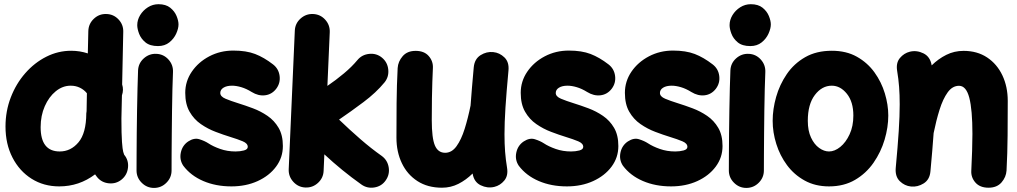

<svg xmlns="http://www.w3.org/2000/svg" viewBox="-20 -815 4863 918"><path d="M320.3 -572.3Q361.8 -572.3 399.9 -559.6L402.3 -666.5Q403.3 -701.2 428.5 -725.1Q453.6 -749 487.8 -748Q522.5 -747.6 546.4 -722.4Q570.3 -697.3 569.3 -662.6L564 -411.1Q572.3 -385.7 563 -358.9L560.5 -248.5Q560.5 -172.9 563.2 -136.7Q565.9 -100.6 569.1 -89.1Q572.3 -77.6 573.7 -75.2Q595.7 -48.8 592 -13.9Q588.4 21 562 43Q535.6 64.9 500.5 61.5Q465.3 58.1 443.8 31.2Q439 24.9 434.6 18.6Q358.4 76.2 263.2 76.2Q189 76.2 130.9 39.6Q72.8 2.9 39.6 -61.8Q6.3 -126.5 6.3 -210Q6.3 -283.7 31.5 -349.1Q56.6 -414.6 100.6 -464.8Q144.5 -515.1 201.2 -543.7Q257.8 -572.3 320.3 -572.3ZM174.3 -207Q174.3 -90.8 265.6 -90.8Q318.4 -90.8 355.2 -134.5Q392.1 -178.2 392.6 -272.9Q392.6 -278.3 394 -283.7L395.5 -369.1Q382.3 -385.7 362.3 -395.5Q342.3 -405.3 317.9 -405.3Q279.3 -405.3 246.6 -378.7Q213.9 -352.1 194.1 -307.1Q174.3 -262.2 174.3 -207Z M636.2 -694.8Q636.2 -719.7 650.1 -742.7Q664.1 -765.6 687.3 -780.3Q710.4 -794.9 737.8 -794.9Q772.9 -794.9 793.9 -778.1Q814.9 -761.2 824.2 -738.5Q833.5 -715.8 833.5 -698.2Q833.5 -678.7 822.5 -654.3Q811.5 -629.9 789.6 -612.3Q767.6 -594.7 735.4 -594.7Q696.8 -594.7 675.3 -612.5Q653.8 -630.4 645 -653.8Q636.2 -677.2 636.2 -694.8ZM727.5 -557.6Q762.2 -556.2 785.4 -530.5Q808.6 -504.9 807.1 -470.2Q805.7 -437 804.4 -388.9Q803.2 -340.8 802.5 -286.1Q801.8 -231.4 801.3 -177.2Q800.8 -123 800.5 -76.7Q800.3 -30.3 800.3 0Q800.3 34.2 775.6 58.8Q751 83.5 716.3 83.5Q682.1 83.5 657.5 58.8Q632.8 34.2 632.8 0Q632.8 -31.2 633.1 -77.6Q633.3 -124 633.8 -178.5Q634.3 -232.9 635.3 -288.3Q636.2 -343.8 637.5 -393.1Q638.7 -442.4 640.1 -478Q641.6 -512.7 667.5 -535.9Q693.4 -559.1 727.5 -557.6Z M1300.3 -390.1Q1279.3 -363.3 1247.3 -359.4Q1215.3 -355.5 1183.6 -375Q1157.7 -391.1 1133.5 -398.2Q1109.4 -405.3 1089.4 -405.3Q1064 -405.3 1048.6 -395.8Q1033.2 -386.2 1033.2 -370.6Q1033.2 -353.5 1058.1 -343Q1083 -332.5 1119.1 -321.3Q1152.3 -311 1189.5 -297.1Q1226.6 -283.2 1259 -261Q1291.5 -238.8 1312 -203.9Q1332.5 -168.9 1332.5 -116.7Q1332.5 -62 1300 -18.3Q1267.6 25.4 1211.9 50.8Q1156.2 76.2 1086.4 76.2Q1011.7 76.2 951.9 50.5Q892.1 24.9 856.4 -22.5Q837.4 -50.8 844.5 -85.2Q851.6 -119.6 879.9 -138.7Q908.2 -157.2 933.6 -149.2Q959 -141.1 976.1 -129.9Q999 -114.7 1033 -102.8Q1066.9 -90.8 1106.4 -90.8Q1128.4 -90.8 1146.5 -95.7Q1164.6 -100.6 1164.6 -112.8Q1164.6 -129.4 1140.6 -139.4Q1116.7 -149.4 1081.5 -160.2Q1048.3 -170.4 1011 -184.6Q973.6 -198.7 940.4 -221.7Q907.2 -244.6 886.5 -280.8Q865.7 -316.9 865.7 -371.1Q865.7 -426.3 897 -472.2Q928.2 -518.1 980.7 -545.7Q1033.2 -573.2 1095.7 -573.2Q1157.2 -573.2 1199.7 -556.9Q1242.2 -540.5 1285.2 -507.3Q1312.5 -486.3 1316.9 -451.9Q1321.3 -417.5 1300.3 -390.1Z M1824.2 47.4Q1804.7 75.7 1770 81.3Q1735.4 86.9 1707.5 66.9Q1614.7 1 1530.8 -77.1L1527.3 2Q1525.9 36.1 1500.2 59.6Q1474.6 83 1439.9 81.5Q1405.8 80.1 1382.3 54.2Q1358.9 28.3 1360.4 -5.9L1389.6 -668.5Q1391.1 -703.1 1417 -726.3Q1442.9 -749.5 1477.1 -748Q1511.7 -746.6 1534.9 -720.9Q1558.1 -695.3 1556.6 -660.6L1545.4 -404.3Q1586.9 -432.6 1624.5 -464.1Q1662.1 -495.6 1688.5 -527.3Q1710 -553.7 1745.1 -557.4Q1780.3 -561 1806.6 -539.1Q1833 -517.1 1836.4 -482.2Q1839.8 -447.3 1818.4 -420.9Q1778.3 -372.1 1718 -326.9Q1657.7 -281.7 1601.1 -243.2Q1651.9 -194.3 1703.6 -149.4Q1755.4 -104.5 1804.7 -69.8Q1832.5 -49.8 1838.4 -15.4Q1844.2 19 1824.2 47.4Z M2411.1 -477.5Q2401.4 -373 2396.7 -300.5Q2392.1 -228 2392.1 -173.3Q2392.1 -127.4 2395 -89.6Q2397.9 -51.8 2404.3 -13.2Q2410.6 24.9 2391.1 48.3Q2371.6 71.8 2343.3 78.6Q2310.5 86.4 2278.3 70.8Q2246.1 55.2 2239.7 14.6Q2208.5 45.4 2171.9 64Q2135.3 82.5 2093.3 82.5Q2024.9 82.5 1976.1 51Q1927.2 19.5 1901.4 -34.7Q1875.5 -88.9 1875.5 -156.7Q1875.5 -236.3 1876.2 -321.8Q1877 -407.2 1881.3 -489.7Q1883.3 -521 1905.3 -546.4Q1927.2 -571.8 1967.3 -571.8Q2008.3 -571.8 2029.8 -547.1Q2051.3 -522.5 2049.8 -490.2Q2048.3 -457 2047.1 -423.1Q2045.9 -389.2 2045.2 -345.9Q2044.4 -302.7 2044.4 -240.7Q2044.4 -154.8 2059.3 -119.6Q2074.2 -84.5 2108.4 -84.5Q2140.1 -84.5 2162.8 -116Q2185.5 -147.5 2201.7 -199Q2217.8 -250.5 2230 -311V-312Q2232.9 -351.1 2236.6 -396Q2240.2 -440.9 2245.1 -493.2Q2249 -533.2 2277.8 -551.3Q2306.6 -569.3 2338.4 -565.9Q2368.7 -563 2391.8 -540.5Q2415 -518.1 2411.1 -477.5Z M2904.3 -390.1Q2883.3 -363.3 2851.3 -359.4Q2819.3 -355.5 2787.6 -375Q2761.7 -391.1 2737.5 -398.2Q2713.4 -405.3 2693.4 -405.3Q2668 -405.3 2652.6 -395.8Q2637.2 -386.2 2637.2 -370.6Q2637.2 -353.5 2662.1 -343Q2687 -332.5 2723.1 -321.3Q2756.3 -311 2793.5 -297.1Q2830.6 -283.2 2863 -261Q2895.5 -238.8 2916 -203.9Q2936.5 -168.9 2936.5 -116.7Q2936.5 -62 2904.1 -18.3Q2871.6 25.4 2815.9 50.8Q2760.3 76.2 2690.4 76.2Q2615.7 76.2 2555.9 50.5Q2496.1 24.9 2460.4 -22.5Q2441.4 -50.8 2448.5 -85.2Q2455.6 -119.6 2483.9 -138.7Q2512.2 -157.2 2537.6 -149.2Q2563 -141.1 2580.1 -129.9Q2603 -114.7 2637 -102.8Q2670.9 -90.8 2710.4 -90.8Q2732.4 -90.8 2750.5 -95.7Q2768.6 -100.6 2768.6 -112.8Q2768.6 -129.4 2744.6 -139.4Q2720.7 -149.4 2685.5 -160.2Q2652.3 -170.4 2615 -184.6Q2577.6 -198.7 2544.4 -221.7Q2511.2 -244.6 2490.5 -280.8Q2469.7 -316.9 2469.7 -371.1Q2469.7 -426.3 2501 -472.2Q2532.2 -518.1 2584.7 -545.7Q2637.2 -573.2 2699.7 -573.2Q2761.2 -573.2 2803.7 -556.9Q2846.2 -540.5 2889.2 -507.3Q2916.5 -486.3 2920.9 -451.9Q2925.3 -417.5 2904.3 -390.1Z M3402.3 -390.1Q3381.3 -363.3 3349.4 -359.4Q3317.4 -355.5 3285.6 -375Q3259.8 -391.1 3235.6 -398.2Q3211.4 -405.3 3191.4 -405.3Q3166 -405.3 3150.6 -395.8Q3135.3 -386.2 3135.3 -370.6Q3135.3 -353.5 3160.2 -343Q3185.1 -332.5 3221.2 -321.3Q3254.4 -311 3291.5 -297.1Q3328.6 -283.2 3361.1 -261Q3393.6 -238.8 3414.1 -203.9Q3434.6 -168.9 3434.6 -116.7Q3434.6 -62 3402.1 -18.3Q3369.6 25.4 3314 50.8Q3258.3 76.2 3188.5 76.2Q3113.8 76.2 3054 50.5Q2994.1 24.9 2958.5 -22.5Q2939.5 -50.8 2946.5 -85.2Q2953.6 -119.6 2981.9 -138.7Q3010.3 -157.2 3035.6 -149.2Q3061 -141.1 3078.1 -129.9Q3101.1 -114.7 3135 -102.8Q3168.9 -90.8 3208.5 -90.8Q3230.5 -90.8 3248.5 -95.7Q3266.6 -100.6 3266.6 -112.8Q3266.6 -129.4 3242.7 -139.4Q3218.8 -149.4 3183.6 -160.2Q3150.4 -170.4 3113 -184.6Q3075.7 -198.7 3042.5 -221.7Q3009.3 -244.6 2988.5 -280.8Q2967.8 -316.9 2967.8 -371.1Q2967.8 -426.3 2999 -472.2Q3030.3 -518.1 3082.8 -545.7Q3135.3 -573.2 3197.8 -573.2Q3259.3 -573.2 3301.8 -556.9Q3344.2 -540.5 3387.2 -507.3Q3414.6 -486.3 3418.9 -451.9Q3423.3 -417.5 3402.3 -390.1Z M3468.3 -694.8Q3468.3 -719.7 3482.2 -742.7Q3496.1 -765.6 3519.3 -780.3Q3542.5 -794.9 3569.8 -794.9Q3605 -794.9 3626 -778.1Q3647 -761.2 3656.2 -738.5Q3665.5 -715.8 3665.5 -698.2Q3665.5 -678.7 3654.5 -654.3Q3643.6 -629.9 3621.6 -612.3Q3599.6 -594.7 3567.4 -594.7Q3528.8 -594.7 3507.3 -612.5Q3485.8 -630.4 3477.1 -653.8Q3468.3 -677.2 3468.3 -694.8ZM3559.6 -557.6Q3594.2 -556.2 3617.4 -530.5Q3640.6 -504.9 3639.2 -470.2Q3637.7 -437 3636.5 -388.9Q3635.3 -340.8 3634.5 -286.1Q3633.8 -231.4 3633.3 -177.2Q3632.8 -123 3632.6 -76.7Q3632.3 -30.3 3632.3 0Q3632.3 34.2 3607.7 58.8Q3583 83.5 3548.3 83.5Q3514.2 83.5 3489.5 58.8Q3464.8 34.2 3464.8 0Q3464.8 -31.2 3465.1 -77.6Q3465.3 -124 3465.8 -178.5Q3466.3 -232.9 3467.3 -288.3Q3468.3 -343.8 3469.5 -393.1Q3470.7 -442.4 3472.2 -478Q3473.6 -512.7 3499.5 -535.9Q3525.4 -559.1 3559.6 -557.6Z M3957 -572.3Q4026.4 -572.3 4077.1 -543.7Q4127.9 -515.1 4161.1 -469Q4194.3 -422.9 4210.7 -368.4Q4227.1 -314 4227.1 -262.7Q4227.1 -206.5 4209.5 -147.2Q4191.9 -87.9 4156.7 -37.1Q4121.6 13.7 4068.4 44.9Q4015.1 76.2 3943.8 76.2Q3877.9 76.2 3827.4 48.3Q3776.9 20.5 3742.9 -25.4Q3709 -71.3 3691.7 -126.7Q3674.3 -182.1 3674.3 -237.3Q3674.3 -293 3690.9 -351.6Q3707.5 -410.2 3741.7 -460.4Q3775.9 -510.7 3829.6 -541.5Q3883.3 -572.3 3957 -572.3ZM3957 -405.3Q3909.7 -405.3 3876 -360.8Q3842.3 -316.4 3842.3 -237.3Q3842.3 -189.9 3857.7 -157.2Q3873 -124.5 3896.5 -107.7Q3919.9 -90.8 3943.8 -90.8Q3970.7 -90.8 3997.6 -112.5Q4024.4 -134.3 4042.2 -172.9Q4060.1 -211.4 4060.1 -262.7Q4060.1 -328.1 4029.1 -366.7Q3998 -405.3 3957 -405.3Z M4262.7 -11.7Q4272.5 -116.2 4277.1 -188.7Q4281.7 -261.2 4281.7 -315.9Q4281.7 -361.8 4278.8 -399.7Q4275.9 -437.5 4269.5 -476.1Q4263.2 -514.2 4282.7 -537.6Q4302.2 -561 4330.6 -567.9Q4363.3 -575.7 4395.5 -559.8Q4427.7 -543.9 4434.6 -502.4Q4466.3 -533.7 4504.4 -552.7Q4542.5 -571.8 4586.9 -571.8Q4652.3 -571.8 4699.7 -540.3Q4747.1 -508.8 4772.7 -454.6Q4798.3 -400.4 4798.3 -332.5Q4798.3 -252.9 4797.6 -167.5Q4796.9 -82 4792.5 0.5Q4790.5 31.7 4768.6 57.1Q4746.6 82.5 4706.5 82.5Q4665.5 82.5 4643.8 57.9Q4622.1 33.2 4624 1Q4626.5 -49.3 4627.9 -93.3Q4629.4 -137.2 4629.4 -174.8Q4629.4 -290 4614.5 -347.4Q4599.6 -404.8 4565.4 -404.8Q4533.7 -404.8 4511 -373.3Q4488.3 -341.8 4472.2 -290.3Q4456.1 -238.8 4443.8 -178.2V-177.2Q4440.9 -138.2 4437.3 -93.3Q4433.6 -48.3 4428.7 3.9Q4425.3 43.9 4396.2 62Q4367.2 80.1 4335.4 76.7Q4305.2 73.7 4282.2 51.3Q4259.3 28.8 4262.7 -11.7Z"/></svg>

Font: Mikhak-FD Black
Style: Regular
Weight: 900
Designer: Amin Abedi
Version: Version 3.2